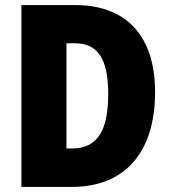

<svg xmlns="http://www.w3.org/2000/svg" viewBox="-20 -734 671 754"><path d="M589 -372C589 -593 476 -714 276 -714H64V0H263C466 0 589 -131 589 -372ZM405 -365C405 -219 361 -151 263 -151H241V-564H274C362 -564 405 -506 405 -365Z"/></svg>

Font: Noto Sans Khmer Condensed Black
Style: Regular
Weight: 900
Width: 3
Designer: Danh Hong and the Monotype Design Team
Foundry: Monotype Imaging Inc.
Version: Version 2.004